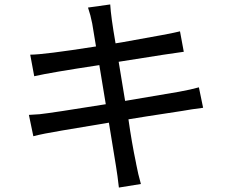

<svg xmlns="http://www.w3.org/2000/svg" viewBox="-20 -803 1040 864"><path d="M515 41Q509 -13 502 -55L470 -251L261 -216Q171 -201 130 -190L110 -286Q134 -287 158 -289Q214 -295 456 -334L427 -510Q208 -477 134 -460L116 -557Q177 -557 412 -594L395 -697Q388 -734 376 -769L476 -783Q479 -728 500 -608L531 -613Q758 -653 790 -662L807 -570Q771 -566 514 -525L543 -349L785 -390Q840 -400 875 -410L894 -318Q839 -311 801 -304Q597 -273 558 -266Q573 -160 592 -70L593 -64Q601 -21 614 25Z"/></svg>

Font: LXGW 975 Gothic SC
Style: Regular
Weight: 400
Version: Version 2.01;February 25, 2021